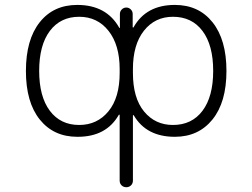

<svg xmlns="http://www.w3.org/2000/svg" viewBox="-20 -576 1040 792"><path d="M306.6 -60.5Q380.9 -60.5 427.2 -116.7Q473.6 -172.9 473.6 -275.4V-291Q473.6 -390.6 427.7 -448.7Q381.8 -506.8 306.6 -506.8Q229.5 -506.8 185.5 -448.2Q141.6 -389.6 141.6 -283.7Q141.6 -177.7 185.5 -119.1Q229.5 -60.5 306.6 -60.5ZM693.4 -506.8Q619.1 -506.8 573.7 -449.2Q528.3 -391.6 528.3 -291V-275.4Q528.3 -171.9 574.2 -116.2Q620.1 -60.5 693.4 -60.5Q771.5 -60.5 815.4 -119.1Q859.4 -177.7 859.4 -283.7Q859.4 -389.6 815.4 -448.2Q771.5 -506.8 693.4 -506.8ZM473.6 -101.6Q473.6 -102.5 472.2 -103Q470.7 -103.5 469.7 -101.6Q418 -11.7 300.8 -11.7Q299.8 -11.7 298.8 -11.7Q201.2 -11.7 144 -83Q86.9 -154.3 86.9 -283.2Q86.9 -412.1 143.6 -483.9Q200.2 -555.7 298.8 -555.7Q418.9 -555.7 471.7 -461.9Q471.7 -460 473.1 -460.4Q474.6 -460.9 474.6 -462.9V-518.6Q474.6 -529.3 482.4 -537.1Q490.2 -544.9 501 -544.9Q511.7 -544.9 519.5 -537.1Q527.3 -529.3 527.3 -518.6V-464.8Q527.3 -462.9 528.8 -462.4Q530.3 -461.9 531.2 -463.9Q583 -555.7 701.2 -555.7Q799.8 -555.7 856.9 -483.9Q914.1 -412.1 914.1 -283.2Q914.1 -154.3 856.4 -83Q798.8 -11.7 701.2 -11.7Q584 -11.7 532.2 -99.6Q531.2 -101.6 529.8 -101.1Q528.3 -100.6 528.3 -99.6V168.9Q528.3 180.7 520.5 188.5Q512.7 196.3 501 196.3Q489.3 196.3 481.4 188.5Q473.6 180.7 473.6 168.9Z"/></svg>

Font: Rounded-X Mgen+ 2m light
Style: Regular
Weight: 200
Designer: [Source Han Sans]
Ryoko NISHIZUKA  (kana & ideographs); Paul D. Hunt (Latin, Greek & Cyrillic); Wenlong ZHANG  (bopomofo
Version: Version 1.059.20150602